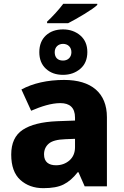

<svg xmlns="http://www.w3.org/2000/svg" viewBox="-20 -981 653 1011"><path d="M492.2 -960.9H313C292.5 -933.1 254.4 -891.1 228 -867.2V-858.9H338.9C381.3 -880.4 471.7 -933.1 492.2 -955.1ZM312 -826.2C274.4 -826.2 244.6 -815.4 221.7 -794.4C198.7 -772.9 187 -743.7 187 -706.1C187 -669.4 198.7 -640.1 221.7 -619.1C244.6 -597.7 274.4 -586.9 312 -586.9C348.1 -586.9 378.4 -597.7 403.3 -619.1C427.7 -640.1 439.9 -669.4 439.9 -707C439.9 -743.7 427.7 -772.9 402.8 -794.4C377.9 -815.4 347.7 -826.2 312 -826.2ZM312 -750C337.4 -750 356 -732.9 356 -706.1C356 -679.2 337.4 -662.1 312 -662.1C282.7 -662.1 268.1 -679.2 268.1 -706.1C268.1 -732.9 286.6 -750 312 -750ZM317.9 -560.1C230 -560.1 153.3 -542.5 92.8 -509.8L144 -397.9C197.3 -420.9 250.5 -438 297.9 -438C346.2 -438 375 -415 375 -361.8V-346.2L280.8 -342.8C200.2 -339.4 140.1 -324.2 99.6 -297.4C59.1 -270.5 39.1 -227.1 39.1 -167C39.1 -106.9 55.2 -62.5 86.9 -33.7C118.7 -4.9 159.2 9.8 208 9.8C253.4 9.8 289.1 3.4 314.9 -9.8C340.8 -22.5 365.7 -43.9 389.2 -74.2H393.1L425.8 0H543V-363.8C543 -492.2 460.4 -560.1 317.9 -560.1ZM375 -250V-206.1C375 -176.8 365.2 -153.8 346.2 -136.7C326.7 -119.6 302.7 -110.8 274.9 -110.8C237.8 -110.8 211.9 -127 211.9 -168C211.9 -191.4 220.2 -210.4 236.8 -224.6C252.9 -238.8 282.2 -246.6 324.2 -248Z"/></svg>

Font: Noto Reveo Sans
Style: Regular
Weight: 800
Designer: Monotype Design Team
Foundry: Monotype Imaging Inc.
Version: Version 2.007